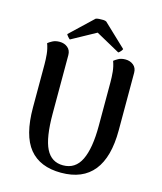

<svg xmlns="http://www.w3.org/2000/svg" viewBox="-131 -990 930 1099"><g transform="rotate(15 334.5 -440.0)"><path d="M592 -647V-306Q592 -147 527.5 -66.5Q463 14 335 14Q210 14 147 -63Q84 -140 84 -306V-560Q84 -590 81 -621Q78 -652 67 -682Q75 -689 92.5 -698.5Q110 -708 135 -708Q163 -708 182.5 -692Q202 -676 202 -647V-301Q202 -158 234 -94Q266 -30 335 -30Q408 -30 441.5 -99Q475 -168 475 -301V-560Q475 -590 472 -621Q469 -652 458 -682Q466 -689 483 -698.5Q500 -708 525 -708Q553 -708 572.5 -692Q592 -676 592 -647ZM362 -889 496 -762Q496 -758 488 -748.5Q480 -739 474 -736L331 -815L187 -736Q182 -739 174 -748.5Q166 -758 165 -762L299 -889Q305 -892 318 -893Q331 -894 343.5 -893.5Q356 -893 362 -889Z"/></g></svg>

Font: Arima SemiBold
Style: Regular
Weight: 600
Designer: Joana Correia and Natanael Gama
Foundry: NDISCOVER
Version: Version 1.101;gftools[0.9.23]